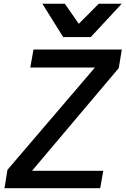

<svg xmlns="http://www.w3.org/2000/svg" viewBox="-20 -984 657 1004"><path d="M19 -96 476.5 -631H138.5L155 -725H617L601 -628L147.5 -91H520L504 0H3.5ZM201.5 -964.5H319L392 -859.5L496.5 -964.5H616.5L454.5 -790H310.5Z"/></svg>

Font: JuliaMono Medium
Style: Italic
Weight: 500
Italic angle: -9°
Monospace: yes
Designer: cormullion
Foundry: corm
Version: Version 0.054; ttfautohint (v1.8.4)